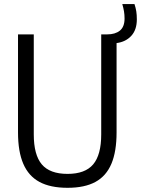

<svg xmlns="http://www.w3.org/2000/svg" viewBox="-20 -908 688 938"><path d="M68 -261V-740H145V-251.5Q145 -151.5 184.2 -105Q223.5 -58.5 310 -58.5Q396 -58.5 435.2 -105Q474.5 -151.5 474.5 -251.5V-740H503.5Q543 -740 565.8 -758.5Q588.5 -777 588.5 -817.5Q588.5 -836 585.8 -852.5Q583 -869 577.5 -888H637Q643 -870 645.8 -852.8Q648.5 -835.5 648.5 -813.5Q648.5 -762.5 621.5 -733Q594.5 -703.5 549.5 -697.5V-261Q549.5 -167.5 524.2 -107.8Q499 -48 446.2 -19.2Q393.5 9.5 310 9.5Q226 9.5 172.8 -19.2Q119.5 -48 93.8 -107.8Q68 -167.5 68 -261Z"/></svg>

Font: Encode Sans Condensed
Style: Regular
Weight: 400
Width: 3
Designer: Multiple Designers
Foundry: Impallari Type
Version: Version 2.000